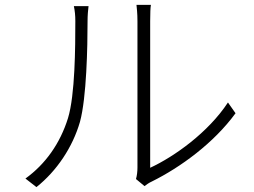

<svg xmlns="http://www.w3.org/2000/svg" viewBox="-20 -752 1040 785"><path d="M129 13C212 -53 277 -150 307 -254C334 -353 338 -560 338 -666C338 -689 340 -711 342 -727H282C286 -708 288 -689 288 -666C288 -559 287 -364 258 -269C226 -166 166 -81 84 -22ZM571 9C580 2 588 -4 601 -10C718 -68 854 -167 943 -289L912 -333C831 -210 693 -112 594 -66V-665C594 -699 595 -721 597 -732H538C539 -721 542 -699 542 -665V-67C542 -51 540 -34 536 -20Z"/></svg>

Font: Noto Sans T Chinese Light
Style: Regular
Weight: 300
Designer: Ryoko NISHIZUKA (kana & ideographs); Paul D. Hunt (Latin, Greek & Cyrillic); Wenlong ZHANG (bopomofo); Sandoll Communica
Foundry: Adobe Systems Incorporated
Version: Version 1.000;PS 1;hotconv 1.0.78;makeotf.lib2.5.61930